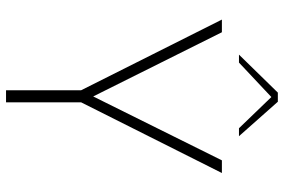

<svg xmlns="http://www.w3.org/2000/svg" viewBox="-176 -788 963 652"><g transform="rotate(90 306.0 -461.5)"><path d="M286 0V-255L46 -733H89L307 -296L524 -733H567L327 -255V0ZM165 -791 294 -923H325L442 -791H415L309 -901L192 -791Z"/></g></svg>

Font: Exo Thin ExtraLight
Style: Regular
Weight: 250
Version: Version 2.000